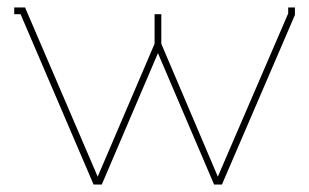

<svg xmlns="http://www.w3.org/2000/svg" viewBox="-20 -484 825 513"><path d="M552 9H573L768 -444V-464H750V-448L562 -12L411 -367V-446H393V-367L241 -12L47 -464H18V-446H35L230 9H252L402 -342Z"/></svg>

Font: Rawengulk
Style: Light
Weight: 300
Version: Version 0.9